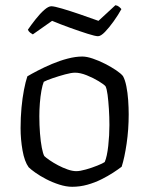

<svg xmlns="http://www.w3.org/2000/svg" viewBox="-20 -717 572 737"><path d="M257 0Q234 0 207.5 -8.5Q181 -17 157 -29.5Q133 -42 115.5 -54.5Q98 -67 90 -75Q74 -97 66.5 -139.5Q59 -182 59 -225Q59 -266 62.5 -303.5Q66 -341 72 -372Q78 -403 85 -424Q100 -433 125 -446Q150 -459 179.5 -471.5Q209 -484 239.5 -492Q270 -500 296 -500Q313 -500 336.5 -492Q360 -484 383.5 -472Q407 -460 425.5 -447.5Q444 -435 452 -425Q460 -411 465 -386Q470 -361 472 -332.5Q474 -304 474 -278Q474 -220 466 -165.5Q458 -111 447 -77Q434 -67 414 -54Q394 -41 369 -28.5Q344 -16 315.5 -8Q287 0 257 0ZM273 -60Q287 -60 310 -66.5Q333 -73 354 -81.5Q375 -90 382 -95Q391 -116 395.5 -157Q400 -198 400 -237Q400 -268 398 -299Q396 -330 393 -353Q390 -376 385 -386Q379 -393 358.5 -405.5Q338 -418 313 -428Q288 -438 268 -438Q254 -438 230 -431.5Q206 -425 182.5 -417Q159 -409 148 -403Q143 -391 139 -369Q135 -347 133 -321Q131 -295 131 -271Q131 -237 133.5 -205Q136 -173 140.5 -150Q145 -127 150 -118Q156 -112 170.5 -102Q185 -92 203 -82.5Q221 -73 239.5 -66.5Q258 -60 273 -60ZM356 -578Q346 -578 316 -587.5Q286 -597 248.5 -610.5Q211 -624 180 -637L106 -585Q102 -587 96 -591.5Q90 -596 87 -603Q100 -622 117 -643.5Q134 -665 150 -679Q166 -693 177 -693Q188 -693 218.5 -684Q249 -675 287 -662Q325 -649 358 -637L423 -697Q431 -696 437 -691Q443 -686 446 -682Q434 -660 416.5 -635.5Q399 -611 383 -594.5Q367 -578 356 -578Z"/></svg>

Font: Texturina Medium 12pt ExtraLight
Style: Regular
Weight: 250
Version: Version 1.002